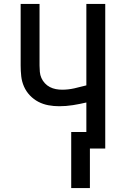

<svg xmlns="http://www.w3.org/2000/svg" viewBox="-20 -755 640 976"><path d="M342 201V-84H419V-234Q385 -226 350.5 -220.5Q316 -215 281 -215Q253 -215 226 -220Q199 -225 175 -237.5Q151 -250 132 -270Q113 -290 102 -315Q91 -340 88 -367Q85 -394 85 -422V-735H181V-422Q181 -406 182.5 -389.5Q184 -373 190.5 -358.5Q197 -344 208 -332Q219 -320 233.5 -312.5Q248 -305 264 -302Q280 -299 296 -299Q327 -299 358 -306Q389 -313 419 -321V-735H515V0H437V201Z"/></svg>

Font: Iosevka SS04 Medium Extended
Style: Regular
Weight: 500
Width: 7
Monospace: yes
Designer: Belleve Invis
Foundry: Belleve Invis
Version: Version 19.0.0; ttfautohint (v1.8.4)